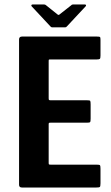

<svg xmlns="http://www.w3.org/2000/svg" viewBox="-20 -836 495 856"><path d="M78 0Q65 0 65 -12V-660Q65 -673 78 -673H412Q424 -673 426 -671Q428 -669 428 -658V-588Q428 -576 425 -573.5Q422 -571 412 -571H206Q199 -571 198 -570Q197 -569 197 -563V-398Q197 -392 198.5 -390.5Q200 -389 205 -389H367Q380 -389 382 -386.5Q384 -384 384 -370V-307Q384 -294 381.5 -291.5Q379 -289 367 -289H205Q200 -289 198.5 -288Q197 -287 197 -282V-111Q197 -105 198 -103.5Q199 -102 205 -102H410Q424 -102 426 -99Q428 -96 428 -83V-19Q428 -5 425 -2.5Q422 0 409 0ZM213 -714Q208 -714 205 -718L121 -808Q119 -810 120 -813Q121 -816 125 -816H177Q182 -816 186 -812L236 -772Q241 -767 246 -772L297 -812Q300 -816 305 -816H358Q363 -816 363.5 -813Q364 -810 362 -808L278 -718Q275 -714 270 -714Z"/></svg>

Font: Glory
Style: Bold
Weight: 700
Designer: Robert Leuschke
Foundry: Robert Leuschke
Version: Version 1.011